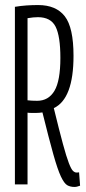

<svg xmlns="http://www.w3.org/2000/svg" viewBox="-20 -730 340 760"><path d="M275 10Q258 10 246 3Q234 -4 221 -31.5Q208 -59 191 -119.5Q174 -180 148 -285Q135 -283 123 -283Q113 -283 104 -283Q95 -283 89 -284V0H39V-703Q63 -707 85.5 -708.5Q108 -710 131 -710Q202 -710 236.5 -665.5Q271 -621 271 -509Q271 -339 193 -302Q215 -212 229 -160.5Q243 -109 252.5 -84.5Q262 -60 269 -53.5Q276 -47 283 -47Q289 -47 293 -48L297 5Q293 6 287.5 8Q282 10 275 10ZM127 -331Q172 -331 195.5 -370.5Q219 -410 219 -501Q219 -587 200 -624.5Q181 -662 130 -662Q121 -662 111 -661Q101 -660 89 -658V-333Q106 -331 127 -331Z"/></svg>

Font: Georama ExtraCondensed Light
Style: Regular
Weight: 300
Width: 2
Designer: Jean-Baptiste Levee
Foundry: Production Type
Version: Version 1.000